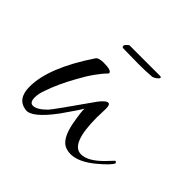

<svg xmlns="http://www.w3.org/2000/svg" viewBox="-94 -424 529 529"><g transform="rotate(45 170.0 -160.0)"><path d="M61 4Q23 -1 23 -49Q23 -123 96 -232Q101 -240 121 -240Q152 -240 152 -230L151 -228Q139 -216 125.5 -197Q112 -178 98 -152Q74 -109 61 -71Q54 -53 54 -38Q54 -18 67 -18Q82 -18 104 -40Q112 -48 184 -151Q199 -171 208 -171Q215 -171 215 -154Q215 -145 214.5 -136.5Q214 -128 214 -120Q214 -17 255 -17Q282 -17 316 -52L334 -71Q337 -73 340 -67Q336 -56 305 -30Q266 3 234 3Q225 3 216 0Q189 -9 179 -63Q172 -103 173 -113Q167 -102 134 -55Q87 8 61 4ZM193 -305Q176 -305 159.5 -305.5Q143 -306 129 -306Q126 -308 126 -311Q126 -316 137 -324H256Q261 -324 261 -321Q261 -318 254.5 -313Q248 -308 243 -307Q231 -306 218.5 -305.5Q206 -305 193 -305Z"/></g></svg>

Font: Lovers Quarrel
Style: Regular
Weight: 400
Designer: Robert E. Leuschke
Foundry: Robert E. Leuschke
Version: Version 1.010; ttfautohint (v1.8.3)